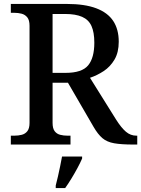

<svg xmlns="http://www.w3.org/2000/svg" viewBox="-20 -734 717 975"><path d="M35 0V-45H52Q73 -45 90.5 -49.5Q108 -54 119 -68Q130 -82 130 -110V-603Q130 -632 118.5 -646Q107 -660 89.5 -664.5Q72 -669 52 -669H35V-714H319Q410 -714 468.5 -692Q527 -670 555 -627.5Q583 -585 583 -522Q583 -468 561.5 -431.5Q540 -395 506.5 -373Q473 -351 437 -339L570 -126Q596 -85 619.5 -65Q643 -45 673 -45H677V0H657Q596 0 559.5 -6.5Q523 -13 500 -32.5Q477 -52 455 -90L325 -314H247V-110Q247 -82 257.5 -68Q268 -54 285.5 -49.5Q303 -45 323 -45H338V0ZM313 -364Q396 -364 427.5 -402Q459 -440 459 -517Q459 -570 444.5 -602Q430 -634 397 -648.5Q364 -663 311 -663H247V-364ZM263 208Q269 186 274.5 161Q280 136 285.5 110Q291 84 295 61H397V71Q388 92 373.5 119Q359 146 342.5 173Q326 200 311 221H263Z"/></svg>

Font: Noto Serif Khmer Medium
Style: Regular
Weight: 500
Version: Version 2.003